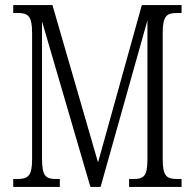

<svg xmlns="http://www.w3.org/2000/svg" viewBox="-20 -734 765 754"><path d="M32 0H215V-31H202C160 -31 145 -41 145 -111V-650L335 0H375L559 -654V-111C559 -42 546 -31 502 -31H487V0H693V-31H677C634 -31 619 -42 619 -109V-605C619 -672 635 -683 675 -683H693V-714H537L365 -96L186 -714H32V-683H49C90 -683 106 -672 106 -605V-108C106 -42 90 -31 46 -31H32Z"/></svg>

Font: Noto Serif Lao ExtraCondensed Light
Style: Regular
Weight: 300
Width: 2
Designer: Monotype Design Team
Foundry: Monotype Imaging Inc.
Version: Version 2.003